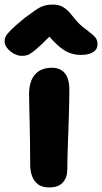

<svg xmlns="http://www.w3.org/2000/svg" viewBox="-62 -809 446 839"><path d="M153 10Q123 10 105 -3Q87 -16 78.5 -38.5Q70 -61 70 -89Q70 -154 69 -198.5Q68 -243 67.5 -276Q67 -309 66 -338Q65 -367 65 -400Q65 -431 75 -457Q85 -483 107.5 -498Q130 -513 165 -513Q200 -513 220 -490.5Q240 -468 241 -421Q241 -401 240.5 -366Q240 -331 238.5 -288.5Q237 -246 235.5 -203.5Q234 -161 233 -125Q232 -89 232 -67Q232 -34 213 -12Q194 10 153 10ZM34 -565Q15 -565 -2.5 -575Q-20 -585 -31 -599.5Q-42 -614 -42 -629Q-42 -640 -37 -650Q-32 -660 -13.5 -678.5Q5 -697 45 -730Q75 -752 93.5 -765Q112 -778 129.5 -783.5Q147 -789 171 -789Q196 -789 215.5 -777Q235 -765 254 -740Q276 -711 296 -694.5Q316 -678 331 -667Q346 -656 355 -645Q364 -634 364 -615Q364 -593 344.5 -581Q325 -569 290 -569Q266 -569 241.5 -578Q217 -587 189.5 -612Q162 -637 125 -682L187 -681Q146 -640 120.5 -616Q95 -592 80 -581Q65 -570 55 -567.5Q45 -565 34 -565Z"/></svg>

Font: Shantell Sans Light
Style: Bold
Weight: 700
Version: Version 1.011;[c5ecc13dd]